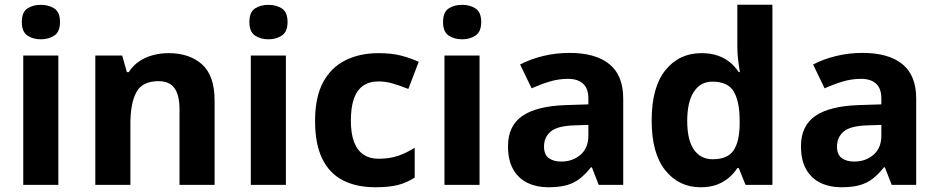

<svg xmlns="http://www.w3.org/2000/svg" viewBox="-20 -780 3960 810"><path d="M226.1 -545.8V0H78.1V-545.8ZM152.6 -759.6Q185.4 -759.6 209.3 -744.2Q233.1 -728.7 233.1 -686.9Q233.1 -646.1 209.3 -630.1Q185.4 -614.2 152.6 -614.2Q118.8 -614.2 95.5 -630.1Q72.1 -646.1 72.1 -686.9Q72.1 -728.7 95.5 -744.2Q118.8 -759.6 152.6 -759.6Z M691.3 -555.8Q779.4 -555.8 832.3 -508.4Q885.3 -460.9 885.3 -355.9V0H737.3V-319.4Q737.3 -378.5 716.1 -408Q695 -437.6 648.8 -437.6Q580.4 -437.6 555.3 -391Q530.1 -344.5 530.1 -257.3V0H382.1V-545.8H495.4L515.3 -475.8H523.2Q541.2 -503.8 567.3 -521.3Q593.3 -538.8 625.3 -547.3Q657.3 -555.8 691.3 -555.8Z M1186.1 -545.8V0H1038.1V-545.8ZM1112.6 -759.6Q1145.4 -759.6 1169.3 -744.2Q1193.1 -728.7 1193.1 -686.9Q1193.1 -646.1 1169.3 -630.1Q1145.4 -614.2 1112.6 -614.2Q1078.8 -614.2 1055.5 -630.1Q1032.1 -646.1 1032.1 -686.9Q1032.1 -728.7 1055.5 -744.2Q1078.8 -759.6 1112.6 -759.6Z M1564 10Q1483.2 10 1426.2 -19.5Q1369.2 -49 1339.2 -111Q1309.2 -173 1309.2 -269.9Q1309.2 -369.9 1343.1 -432.9Q1377.1 -495.9 1437.6 -525.9Q1498 -555.8 1576.9 -555.8Q1632.6 -555.8 1674.1 -544.9Q1715.5 -533.9 1746.4 -519L1702.7 -404.7Q1667.9 -418.6 1637.3 -427.6Q1606.8 -436.5 1576.9 -436.5Q1537.6 -436.5 1511.5 -418Q1485.3 -399.4 1472.7 -362.8Q1460.2 -326.1 1460.2 -270.9Q1460.2 -216.8 1473.7 -181.1Q1487.3 -145.4 1513.4 -127.9Q1539.5 -110.3 1576.8 -110.3Q1623.7 -110.3 1659.7 -122.7Q1695.6 -135.1 1729.5 -157V-30.8Q1695.7 -8.9 1658.2 0.5Q1620.8 10 1564 10Z M2003.1 -545.8V0H1855.1V-545.8ZM1929.6 -759.6Q1962.4 -759.6 1986.3 -744.2Q2010.1 -728.7 2010.1 -686.9Q2010.1 -646.1 1986.3 -630.1Q1962.4 -614.2 1929.6 -614.2Q1895.8 -614.2 1872.5 -630.1Q1849.1 -646.1 1849.1 -686.9Q1849.1 -728.7 1872.5 -744.2Q1895.8 -759.6 1929.6 -759.6Z M2382.8 -556.8Q2492.6 -556.8 2550.9 -509.4Q2609.2 -462 2609.2 -364V0H2505.9L2477 -74H2473Q2450 -45 2425.5 -26Q2401 -7 2369.5 1.5Q2338 10 2292.1 10Q2244.1 10 2205.6 -8.5Q2167.1 -27 2145.1 -65.4Q2123.1 -103.9 2123.1 -162.8Q2123.1 -249.7 2184.1 -291.2Q2245.1 -332.7 2367.3 -336.7L2462.2 -339.7V-363.9Q2462.2 -407.2 2439.6 -427.3Q2417 -447.4 2376.8 -447.4Q2336.8 -447.4 2298.8 -435.9Q2260.8 -424.4 2222.8 -407.4L2174.2 -507.9Q2218 -530.8 2271.5 -543.8Q2324.9 -556.8 2382.8 -556.8ZM2403.9 -251.1Q2331.4 -249.1 2303.2 -225Q2275.1 -201 2275.1 -161.8Q2275.1 -127.6 2295.2 -113Q2315.3 -98.4 2347.5 -98.4Q2395.8 -98.4 2429 -127Q2462.2 -155.7 2462.2 -208.1V-253.1Z M2935.4 10Q2844.2 10 2786.7 -61.5Q2729.2 -132.9 2729.2 -271.9Q2729.2 -411.9 2787.2 -483.9Q2845.2 -555.8 2939.3 -555.8Q2978.4 -555.8 3008.4 -545.3Q3038.4 -534.8 3060 -516.8Q3081.5 -498.8 3096.5 -475.9H3101.5Q3098.5 -491.8 3094.6 -522.2Q3090.6 -552.6 3090.6 -584.4V-760H3238.6V0H3125.3L3096.6 -71H3090.6Q3076.6 -49 3055 -30.5Q3033.5 -12 3004.5 -1Q2975.4 10 2935.4 10ZM2986.8 -108.2Q3049.1 -108.2 3074.3 -144.9Q3099.5 -181.6 3100.4 -254.9V-270.9Q3100.4 -351.2 3075.8 -393.4Q3051.2 -435.6 2984.8 -435.6Q2935.4 -435.6 2907.3 -392.9Q2879.2 -350.2 2879.2 -269.9Q2879.2 -189.7 2907.3 -149Q2935.4 -108.2 2986.8 -108.2Z M3618.8 -556.8Q3728.6 -556.8 3786.9 -509.4Q3845.2 -462 3845.2 -364V0H3741.9L3713 -74H3709Q3686 -45 3661.5 -26Q3637 -7 3605.5 1.5Q3574 10 3528.1 10Q3480.1 10 3441.6 -8.5Q3403.1 -27 3381.1 -65.4Q3359.1 -103.9 3359.1 -162.8Q3359.1 -249.7 3420.1 -291.2Q3481.1 -332.7 3603.3 -336.7L3698.2 -339.7V-363.9Q3698.2 -407.2 3675.6 -427.3Q3653 -447.4 3612.8 -447.4Q3572.8 -447.4 3534.8 -435.9Q3496.8 -424.4 3458.8 -407.4L3410.2 -507.9Q3454 -530.8 3507.5 -543.8Q3560.9 -556.8 3618.8 -556.8ZM3639.9 -251.1Q3567.4 -249.1 3539.2 -225Q3511.1 -201 3511.1 -161.8Q3511.1 -127.6 3531.2 -113Q3551.3 -98.4 3583.5 -98.4Q3631.8 -98.4 3665 -127Q3698.2 -155.7 3698.2 -208.1V-253.1Z"/></svg>

Font: Noto Sans Hebrew
Style: Regular
Weight: 400
Designer: Monotype Design Team
Foundry: Monotype Imaging Inc.
Version: Version 2.003;January 10, 2023;FontCreator 14.0.0.2877 64-bi